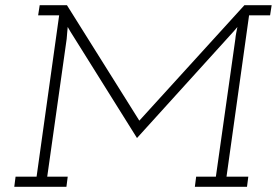

<svg xmlns="http://www.w3.org/2000/svg" viewBox="-20 -720 1067 740"><path d="M35 0 40 -39H121L208 -661H127L133 -700H238L517 -255L922 -700H1027L1021 -661H940L853 -39H937L932 0H731L736 -39H812L887 -569Q888 -581 890.5 -593.5Q893 -606 895 -616Q889 -609 881 -599.5Q873 -590 866 -583L508 -188L264 -578Q256 -590 251.5 -598Q247 -606 241 -616Q240 -607 239 -594.5Q238 -582 237 -570L162 -39H241L236 0Z"/></svg>

Font: Josefin Slab
Style: Italic
Weight: 400
Italic angle: -12°
Designer: Santiago Orozco
Foundry: Typemade
Version: Version 2.000